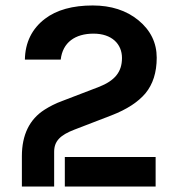

<svg xmlns="http://www.w3.org/2000/svg" viewBox="-20 -682 645 702"><path d="M549 0V-108H217C217 -108 217 0 217 0ZM178 -108V-127C178 -166 200 -188 252 -208L387 -260C444 -282 485 -309 512 -341C539 -374 553 -417 553 -471C553 -525 531 -571 486 -608C442 -644 386 -662 319 -662C246 -662 187 -646 144 -613C97 -577 72 -527 71 -464H202C209 -527 255 -559 322 -559C389 -559 426 -521 426 -470C426 -419 400 -387 341 -364L208 -313C183 -304 162 -293 143 -281C88 -246 60 -189 60 -111V0H178Z"/></svg>

Font: Karla
Style: Bold Stencil
Weight: 400
Designer: Jonathan Pinhorn
Version: Version 1.000